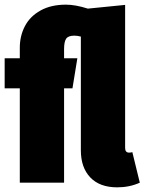

<svg xmlns="http://www.w3.org/2000/svg" viewBox="-20 -784 620 824"><path d="M580 0Q536 20 483 20Q408 20 367.5 -22.5Q327 -65 327 -139V-627Q312 -631 299 -631Q273 -631 264 -618Q255 -605 255 -573V-534H312L291 -405H255V0H65V-405H0V-534H65V-579Q65 -630 87 -672Q109 -714 154 -739Q199 -764 263 -764Q304 -764 357 -747L517 -763V-149Q517 -129 534 -129Q540 -129 548 -131Z"/></svg>

Font: Fira Sans Extra Condensed Black
Style: Regular
Weight: 900
Width: 1
Designer: Carrois Corporate & Edenspiekermann AG
Foundry: Carrois Corporate GbR & Edenspiekermann AG
Version: Version 4.203